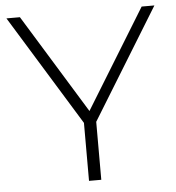

<svg xmlns="http://www.w3.org/2000/svg" viewBox="-51 -748 727 795"><g transform="rotate(-5 312.5 -350.0)"><path d="M338 -241V0H287V-241L5 -700H61L314 -288L567 -700H620Z"/></g></svg>

Font: Idrija Light
Style: Regular
Weight: 300
Designer: Julieta Ulanovsky
Foundry: Julieta Ulanovsky
Version: Version 7.200